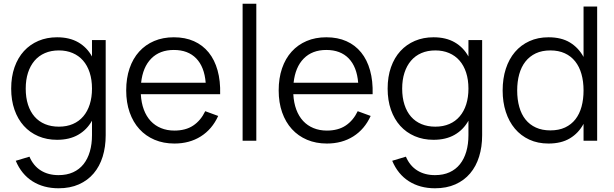

<svg xmlns="http://www.w3.org/2000/svg" viewBox="-20 -755 3294 1030"><path d="M286 -555Q353 -555 399.8 -528Q446.5 -501 473.5 -452V-540H547V-29.5Q547 33 530.8 85.2Q514.5 137.5 482.5 175.2Q450.5 213 403.2 234Q356 255 294 255Q213.5 255 154.2 217.5Q95 180 64.5 107.5L138 85.5Q159 134.5 199 159.5Q239 184.5 294 184.5Q338.5 184.5 372 169.2Q405.5 154 428 125.8Q450.5 97.5 462 58Q473.5 18.5 473.5 -30V-107.5Q446 -58.5 399.2 -31.8Q352.5 -5 286 -5Q231 -5 185.5 -24.5Q140 -44 107.8 -79.8Q75.5 -115.5 57.8 -166.2Q40 -217 40 -279.5Q40 -343.5 58 -394.5Q76 -445.5 108.5 -481Q141 -516.5 186.2 -535.8Q231.5 -555 286 -555ZM296 -75.5Q338 -75.5 371 -89.8Q404 -104 426.8 -130.8Q449.5 -157.5 461.5 -195.2Q473.5 -233 473.5 -279.5Q473.5 -327.5 461 -365.8Q448.5 -404 425.5 -430.2Q402.5 -456.5 369.5 -470.5Q336.5 -484.5 296 -484.5Q254 -484.5 221 -470.2Q188 -456 165.2 -429.2Q142.5 -402.5 130.2 -364.8Q118 -327 118 -279.5Q118 -231.5 130.2 -193.5Q142.5 -155.5 165.5 -129.2Q188.5 -103 221.5 -89.2Q254.5 -75.5 296 -75.5Z M915.5 -54.5Q976 -54.5 1016.5 -81.5Q1057 -108.5 1081 -158.5L1150.5 -133Q1118 -61.5 1057.2 -23.2Q996.5 15 915.5 15Q857 15 809.2 -5.2Q761.5 -25.5 727.8 -62.5Q694 -99.5 675.5 -152.2Q657 -205 657 -270Q657 -335.5 675 -388.2Q693 -441 726.5 -478Q760 -515 807 -535Q854 -555 912.5 -555Q973.5 -555 1020.5 -534Q1067.5 -513 1099.5 -473.5Q1131.5 -434 1147.2 -377.5Q1163 -321 1161 -249.5H735.5Q738 -203.5 751.5 -167.2Q765 -131 788.2 -106Q811.5 -81 843.8 -67.8Q876 -54.5 915.5 -54.5ZM1083.5 -311Q1076.5 -396.5 1032.5 -441.8Q988.5 -487 912.5 -487Q837 -487 791.5 -441Q746 -395 737 -311Z M1281.5 0V-735H1355V0Z M1733.5 -54.5Q1794 -54.5 1834.5 -81.5Q1875 -108.5 1899 -158.5L1968.5 -133Q1936 -61.5 1875.2 -23.2Q1814.5 15 1733.5 15Q1675 15 1627.2 -5.2Q1579.5 -25.5 1545.8 -62.5Q1512 -99.5 1493.5 -152.2Q1475 -205 1475 -270Q1475 -335.5 1493 -388.2Q1511 -441 1544.5 -478Q1578 -515 1625 -535Q1672 -555 1730.5 -555Q1791.5 -555 1838.5 -534Q1885.5 -513 1917.5 -473.5Q1949.5 -434 1965.2 -377.5Q1981 -321 1979 -249.5H1553.5Q1556 -203.5 1569.5 -167.2Q1583 -131 1606.2 -106Q1629.5 -81 1661.8 -67.8Q1694 -54.5 1733.5 -54.5ZM1901.5 -311Q1894.5 -396.5 1850.5 -441.8Q1806.5 -487 1730.5 -487Q1655 -487 1609.5 -441Q1564 -395 1555 -311Z M2305.5 -555Q2372.5 -555 2419.2 -528Q2466 -501 2493 -452V-540H2566.5V-29.5Q2566.5 33 2550.2 85.2Q2534 137.5 2502 175.2Q2470 213 2422.8 234Q2375.5 255 2313.5 255Q2233 255 2173.8 217.5Q2114.5 180 2084 107.5L2157.5 85.5Q2178.5 134.5 2218.5 159.5Q2258.5 184.5 2313.5 184.5Q2358 184.5 2391.5 169.2Q2425 154 2447.5 125.8Q2470 97.5 2481.5 58Q2493 18.5 2493 -30V-107.5Q2465.5 -58.5 2418.8 -31.8Q2372 -5 2305.5 -5Q2250.5 -5 2205 -24.5Q2159.5 -44 2127.2 -79.8Q2095 -115.5 2077.2 -166.2Q2059.5 -217 2059.5 -279.5Q2059.5 -343.5 2077.5 -394.5Q2095.5 -445.5 2128 -481Q2160.5 -516.5 2205.8 -535.8Q2251 -555 2305.5 -555ZM2315.5 -75.5Q2357.5 -75.5 2390.5 -89.8Q2423.5 -104 2446.2 -130.8Q2469 -157.5 2481 -195.2Q2493 -233 2493 -279.5Q2493 -327.5 2480.5 -365.8Q2468 -404 2445 -430.2Q2422 -456.5 2389 -470.5Q2356 -484.5 2315.5 -484.5Q2273.5 -484.5 2240.5 -470.2Q2207.5 -456 2184.8 -429.2Q2162 -402.5 2149.8 -364.8Q2137.5 -327 2137.5 -279.5Q2137.5 -231.5 2149.8 -193.5Q2162 -155.5 2185 -129.2Q2208 -103 2241 -89.2Q2274 -75.5 2315.5 -75.5Z M3183.5 -720V0H3110.5V-90.5Q3083.5 -40.5 3037.2 -12.8Q2991 15 2922.5 15Q2865 15 2819.5 -6Q2774 -27 2742.2 -64.8Q2710.5 -102.5 2693.5 -154.8Q2676.5 -207 2676.5 -269.5Q2676.5 -333.5 2693.5 -386Q2710.5 -438.5 2742.5 -476Q2774.5 -513.5 2820 -534.2Q2865.5 -555 2922.5 -555Q2991.5 -555 3037.5 -527Q3083.5 -499 3110.5 -449.5V-720ZM2932.5 -484.5Q2887.5 -484.5 2854.2 -468.8Q2821 -453 2798.8 -424.8Q2776.5 -396.5 2765.5 -357Q2754.5 -317.5 2754.5 -269.5Q2754.5 -221 2765.8 -181.2Q2777 -141.5 2799.2 -113.8Q2821.5 -86 2854.8 -70.8Q2888 -55.5 2932.5 -55.5Q2978 -55.5 3011.5 -71.2Q3045 -87 3067 -115.2Q3089 -143.5 3099.8 -183Q3110.5 -222.5 3110.5 -269.5Q3110.5 -318.5 3099.2 -358Q3088 -397.5 3065.5 -425.8Q3043 -454 3009.8 -469.2Q2976.5 -484.5 2932.5 -484.5Z"/></svg>

Font: Vela Sans
Style: Regular
Weight: 400
Designer: Principal design: Mikhail Sharanda - project Manrope.
Design modification: Ravid Balaliev
Foundry: Mikhail Sharanda
Version: Version 1.001;August 23, 2023;FontCreator 14.0.0.2901 64-bit